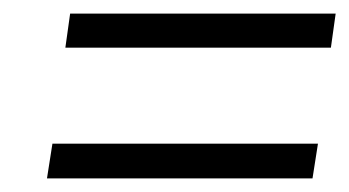

<svg xmlns="http://www.w3.org/2000/svg" viewBox="-20 -365 513 282"><path d="M447 -154 439 -103H49L57 -154ZM76 -295 83 -345H473L466 -295Z"/></svg>

Font: Gamine
Style: Bold Italic
Weight: 700
Designer: Tapiwanashe Sebastian Garikayi
Version: Version 1.000